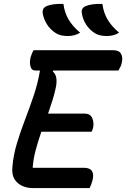

<svg xmlns="http://www.w3.org/2000/svg" viewBox="-20 -955 641 975"><path d="M302 -935Q308 -890 328.5 -855.5Q349 -821 387 -789Q360 -772 324 -772Q286 -772 263 -787Q235 -805 218.5 -831.5Q202 -858 197 -886Q193 -913 215 -923Q244 -937 302 -935ZM500 -935Q506 -890 526.5 -855.5Q547 -821 585 -789Q558 -772 522 -772Q484 -772 461 -787Q433 -805 416.5 -831.5Q400 -858 396 -886Q390 -912 413 -923Q443 -937 500 -935ZM144 0Q118 0 93 -11Q68 -22 53.5 -45.5Q39 -69 43 -108Q48 -168 66 -227.5Q84 -287 107 -347Q130 -407 151 -469Q172 -531 183 -597H159Q140 -597 134.5 -618.5Q129 -640 136 -666Q140 -678 143 -685.5Q146 -693 150 -700H555Q585 -700 595 -681Q605 -662 598 -635Q596 -624 591 -614.5Q586 -605 581 -597H251L248 -592Q275 -570 264 -513Q257 -479 246.5 -445.5Q236 -412 224 -378H410Q439 -378 448.5 -355Q458 -332 453 -307Q450 -295 445 -286H190Q174 -240 161.5 -194Q149 -148 146 -103H406Q465 -103 450 -40Q444 -17 435 0Z"/></svg>

Font: Recursive Sn Csl St Med
Style: Italic
Weight: 500
Italic angle: -15°
Version: Version 1.079;hotconv 1.0.112;makeotfexe 2.5.65598; ttfautoh